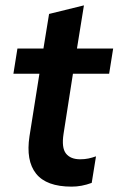

<svg xmlns="http://www.w3.org/2000/svg" viewBox="-20 -686 442 716"><path d="M247 10Q153 10 114.5 -38.5Q76 -87 90 -178L127 -411H30L45 -505H142L163 -634L293 -666L267 -505H402L387 -411H252L217 -187Q209 -135 226 -113.5Q243 -92 279 -92Q296 -92 310 -95Q324 -98 338 -103L322 -4Q303 3 284.5 6.5Q266 10 247 10Z"/></svg>

Font: Mulish ExtraLight
Style: Bold Italic
Weight: 700
Italic angle: -9°
Version: Version 3.603